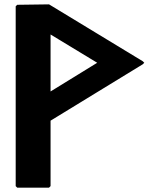

<svg xmlns="http://www.w3.org/2000/svg" viewBox="-20 -854 734 881"><path d="M205 -834 198 -827V-707L205 -700L426 -566L205 -430L198 -423V-303L205 -296L635 -559L642 -566L635 -573ZM212 -827 205 -834 59 -832 52 -825V0L59 7H205L212 0Z"/></svg>

Font: Hussar Woodtype
Style: Blk
Weight: 900
Foundry: Cannot Into Space Fonts
Version: Version 1.07